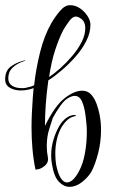

<svg xmlns="http://www.w3.org/2000/svg" viewBox="-105 -719 457 743"><path d="M164 4Q142 4 123 -15.5Q104 -35 96 -84Q93 -101 93 -117Q93 -150 102.5 -180.5Q112 -211 126 -234Q148 -269 179 -274Q189 -274 189 -272Q189 -270 180 -268Q157 -263 135 -230Q109 -186 109 -124Q109 -104 112 -83Q119 -47 130 -30Q141 -13 154 -13Q177 -13 200 -55Q216 -84 223.5 -125Q231 -166 231 -208Q231 -225 229.5 -241Q228 -257 226 -272Q222 -304 212.5 -326Q203 -348 184 -348Q173 -348 158 -339Q144 -331 128.5 -309.5Q113 -288 99 -262Q95 -249 85.5 -219.5Q76 -190 76 -153Q76 -131 80 -112Q84 -93 72 -81Q60 -69 46.5 -65Q33 -61 32 -64Q24 -103 20.5 -144Q17 -185 17 -226Q17 -255 18.5 -284.5Q20 -314 22 -342L25 -378Q1 -369 -25 -369Q-49 -369 -67 -379.5Q-85 -390 -85 -412Q-85 -444 -65 -460Q-45 -476 -15 -484Q-8 -486 -7 -485Q-6 -484 -13 -482Q-40 -473 -56.5 -457Q-73 -441 -73 -416Q-73 -397 -58.5 -387.5Q-44 -378 -22 -378Q-18 -378 -14 -378Q-10 -378 -6 -379Q2 -381 10.5 -383Q19 -385 27 -389Q34 -452 50 -516.5Q66 -581 94 -630Q108 -654 127 -676.5Q146 -699 166 -699Q187 -699 205 -686.5Q223 -674 234 -656.5Q245 -639 245 -623Q245 -592 229 -560.5Q213 -529 188 -500.5Q163 -472 135 -448Q107 -424 82 -408Q75 -357 72 -313.5Q69 -270 69 -232Q107 -309 144.5 -338.5Q182 -368 213 -368Q234 -368 247 -354Q260 -340 268 -319Q276 -298 280 -277Q286 -247 286 -217Q286 -170 275 -127Q264 -84 249 -55Q236 -33 212.5 -14.5Q189 4 164 4ZM85 -421Q105 -434 128.5 -455Q152 -476 174.5 -502.5Q197 -529 211 -556.5Q225 -584 225 -610Q225 -633 212 -644Q199 -655 188 -655Q176 -655 163 -637.5Q150 -620 140 -603Q124 -572 109 -527Q94 -482 85 -421Z"/></svg>

Font: Festive
Style: Regular
Weight: 400
Designer: Robert E. Leuschke
Foundry: Robert E. Leuschke
Version: Version 1.101; ttfautohint (v1.8.3)